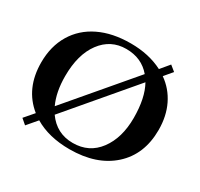

<svg xmlns="http://www.w3.org/2000/svg" viewBox="-155 -922 1190 1142"><g transform="rotate(30 439.5 -351.0)"><path d="M843 -350Q843 -182 734 -84Q625 14 440 14Q298 14 199 -45L141 23L105 -8L160 -72Q37 -171 37 -350Q37 -461 86.5 -543.5Q136 -626 227 -670Q318 -714 443 -714Q568 -714 663 -665L713 -725L750 -695L704 -640Q771 -593 807 -519Q843 -445 843 -350ZM605 -597Q542 -672 436 -672Q330 -672 265.5 -585.5Q201 -499 201 -350Q201 -241 237 -164ZM262 -120Q327 -28 438.5 -28Q550 -28 614.5 -114.5Q679 -201 679 -338Q679 -475 633 -557Z"/></g></svg>

Font: Cinzel Decorative
Style: Bold
Weight: 700
Version: Version 1.002;PS 001.002;hotconv 1.0.56;makeotf.lib2.0.21325